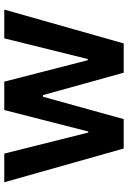

<svg xmlns="http://www.w3.org/2000/svg" viewBox="126 -711 585 877"><g transform="rotate(-90 418.5 -272.5)"><path d="M178.6 0 24.5 -545.5H155.5L251.4 -161.9H256.4L354.4 -545.5H484L582 -164.1H587.4L681.8 -545.5H813.2L658.7 0H524.9L422.6 -368.6H415.1L312.9 0Z"/></g></svg>

Font: Inter UI Semi Bold
Style: Regular
Weight: 600
Designer: Rasmus Andersson
Foundry: rsms
Version: 3.2;8d6f07862